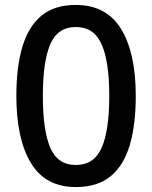

<svg xmlns="http://www.w3.org/2000/svg" viewBox="-20 -745 615 775"><path d="M528 -358Q528 -242 504 -160Q480 -78 427 -34Q374 10 286 10Q163 10 104.5 -87.5Q46 -185 46 -358Q46 -473 70 -555Q94 -637 146.5 -681Q199 -725 286 -725Q409 -725 468.5 -628.5Q528 -532 528 -358ZM153 -358Q153 -218 183 -148.5Q213 -79 286 -79Q359 -79 390 -148Q421 -217 421 -358Q421 -497 390 -566.5Q359 -636 286 -636Q213 -636 183 -566.5Q153 -497 153 -358Z"/></svg>

Font: Noto Sans Meetei Mayek Medium
Style: Regular
Weight: 500
Designer: Monotype Design Team and Neelakash Kshetrimayum
Foundry: Monotype Imaging Inc.
Version: Version 2.002; ttfautohint (v1.8.4.7-5d5b)